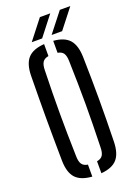

<svg xmlns="http://www.w3.org/2000/svg" viewBox="-178 -1031 784 1106"><g transform="rotate(-20 214.0 -477.5)"><path d="M186.7 6.2Q117 1.1 86.1 -33.2Q55.2 -67.4 53.9 -139.7Q52.9 -214.1 52.4 -277.9Q51.9 -341.8 51.9 -402.1Q51.9 -462.4 52.4 -525.3Q52.9 -588.2 53.9 -660.1Q55.2 -732.3 86.1 -766.7Q117 -801.1 186.7 -806.2V-732.8Q160.9 -728.4 150.3 -712.2Q139.7 -696.1 139.2 -663.3Q137 -589.3 136.2 -526.1Q135.3 -462.8 135.3 -402.9Q135.3 -342.9 136.2 -278.3Q137 -213.8 139.2 -136.5Q139.7 -103.3 150.3 -87.5Q160.9 -71.6 186.7 -67.2ZM242.5 5.8V-67.5Q268 -71.9 278.2 -87.8Q288.4 -103.6 288.9 -136.5Q291 -212.2 292.1 -276Q293.2 -339.7 293.2 -399.7Q293.2 -459.7 292.1 -523.7Q291 -587.7 288.9 -663.3Q288.4 -696.1 278.2 -712.1Q268 -728.1 242.5 -732.5V-805.8Q309.8 -800.5 340.2 -765.9Q370.6 -731.3 372.5 -660.1Q374.2 -588.1 375 -525.2Q375.8 -462.3 375.8 -401.9Q375.8 -341.6 375 -277.8Q374.2 -214 372.5 -139.7Q370.6 -68.1 340.2 -34Q309.8 0.1 242.5 5.8ZM123.5 -840.6 217.2 -960.5H280.7L187.3 -840.6ZM245.3 -840.6 339.4 -960.5H403.7L309.9 -840.6Z"/></g></svg>

Font: Big Shoulders Stencil Text SC Thin
Style: Regular
Weight: 100
Designer: Patric King
Foundry: XO Type Co
Version: Version 2.001